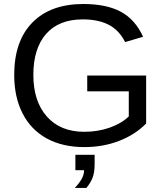

<svg xmlns="http://www.w3.org/2000/svg" viewBox="-20 -718 818 950"><path d="M50.3 -347.2Q50.3 -514.6 140.1 -606.4Q230 -698.2 392.6 -698.2Q506.8 -698.2 578.1 -659.7Q649.4 -621.1 688 -536.1L599.1 -509.8Q569.8 -568.4 518.3 -595.2Q466.8 -622.1 390.1 -622.1Q271 -622.1 208 -550Q145 -478 145 -347.2Q145 -216.8 211.9 -141.4Q278.8 -65.9 397 -65.9Q464.4 -65.9 522.7 -86.4Q581.1 -106.9 617.2 -142.1V-266.1H411.6V-344.2H703.1V-106.9Q648.4 -51.3 569.1 -20.8Q489.7 9.8 397 9.8Q289.1 9.8 210.9 -33.2Q132.8 -76.2 91.6 -157Q50.3 -237.8 50.3 -347.2ZM448.2 94.2Q448.2 136.7 437.5 162.8Q426.8 189 407.2 211.9H350.1Q372.1 188.5 384 167.5Q396 146.5 396 124H353V47.9H448.2Z"/></svg>

Font: Arial
Style: Regular
Weight: 400
Designer: Steve Matteson
Foundry: Ascender Corporation
Version: Version 2.00.3